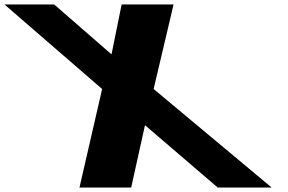

<svg xmlns="http://www.w3.org/2000/svg" viewBox="-303 -845 1299 865"><path d="M921 0 389.1 -444 479 -825H245L199.4 -600L-59 -825H-283L157.1 -444L55 0H288L350.2 -281L678 0Z"/></svg>

Font: Hussar
Style: BdOpOblFive
Weight: 700
Foundry: Cannot Into Space Fonts
Version: Version 2.00